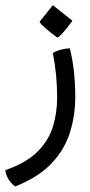

<svg xmlns="http://www.w3.org/2000/svg" viewBox="-47 -378 338 724"><path d="M10.3 325.2Q-6.8 312.5 -16.1 295.9Q-25.4 279.3 -26.9 263.7Q52.7 235.8 94.7 193.6Q136.7 151.4 152.6 99.1Q168.5 46.9 168.5 -9.8Q168.5 -95.7 152.3 -178.2Q166.5 -186.5 183.3 -190.9Q200.2 -195.3 216.3 -195.8Q227.5 -150.9 232.2 -104.7Q236.8 -58.6 236.8 -13.2Q236.8 56.2 217 120.6Q197.3 185.1 147.9 237.5Q98.6 290 10.3 325.2ZM168.9 -236.3Q141.6 -256.3 123.5 -272.5Q105.5 -288.6 102.1 -295.9L152.3 -358.4L226.1 -299.8Q183.1 -240.7 168.9 -236.3Z"/></svg>

Font: Harmattan
Style: Regular
Weight: 400
Designer: George W. Nuss III and SIL International
Foundry: SIL International
Version: Version 4.000